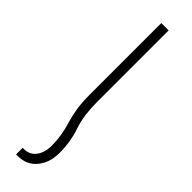

<svg xmlns="http://www.w3.org/2000/svg" viewBox="-253 -478 704 704"><g transform="rotate(45 99.5 -125.5)"><path d="M79 -111V-484H117V-111Q117 -79 121 -49.5Q125 -20 134 7Q152 58 152 117Q152 167 125 200Q98 233 52 233H43V199H49Q79 199 96 176.5Q113 154 113 117Q113 67 96 12Q88 -15 83.5 -43.5Q79 -72 79 -111Z"/></g></svg>

Font: Noto Sans Armenian SemiCondensed ExtraLight
Style: Regular
Weight: 200
Width: 4
Designer: Monotype Design Team
Foundry: Monotype Imaging Inc.
Version: Version 2.008; ttfautohint (v1.8.4.7-5d5b)